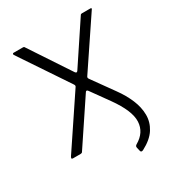

<svg xmlns="http://www.w3.org/2000/svg" viewBox="-212 -872 1081 1176"><g transform="rotate(-30 328.5 -284.5)"><path d="M453 171Q437 178 434 165L428 139Q425 127 437 120Q510 78 513.5 3.5Q517 -71 434 -187L345 -311Q340 -318 335 -317.5Q330 -317 325 -308L124 -7Q122 -3 118 -1.5Q114 0 110 0H57Q50 0 48 -3.5Q46 -7 52 -17L287 -368Q292 -374 291.5 -379Q291 -384 286 -391L59 -730Q57 -733 58 -737.5Q59 -742 64 -742H128Q135 -742 137.5 -740.5Q140 -739 142 -735L330 -451Q335 -445 339 -445Q343 -445 348 -452L536 -735Q538 -739 541 -740.5Q544 -742 549 -742H608Q614 -742 614.5 -738.5Q615 -735 612 -732L385 -394Q381 -389 380.5 -384.5Q380 -380 384 -374L493 -222Q531 -170 554 -115.5Q577 -61 577.5 -8.5Q578 44 549 90Q520 136 453 171Z"/></g></svg>

Font: Libre Franklin Light
Style: Regular
Weight: 300
Designer: Pablo Impallari, Rodrigo Fuenzalida, Nhung Nguyen
Foundry: Impallari Type
Version: Version 3.000